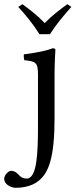

<svg xmlns="http://www.w3.org/2000/svg" viewBox="-68 -672 360 915"><path d="M113 -317V-76C113 56 109 179 59 179C48 179 35 175 28 168C18 158 6 142 -16 142C-27 142 -48 162 -48 180C-48 209 -12 223 7 223C28 223 80 220 117 189C164 151 192 79 192 -110V-321C192 -371 196 -435 196 -435C196 -439 191 -442 183 -442C155 -431 115 -422 46 -413C44 -407 46 -391 48 -385C102 -380 113 -374 113 -317ZM120 -509H170C199 -555 237 -600 272 -639L253 -652C216 -625 182 -600 145 -562C111 -598 78 -623 39 -652L19 -639C54 -601 91 -556 120 -509Z"/></svg>

Font: Libertinus Math
Style: Regular
Weight: 400
Designer: Philipp H. Poll, Khaled Hosny
Foundry: Caleb Maclennan
Version: Version 7.050;RELEASE